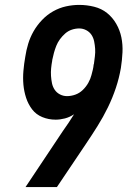

<svg xmlns="http://www.w3.org/2000/svg" viewBox="-20 -763 540 783"><path d="M84 0 236 -228Q248 -245 259.5 -262Q271 -279 282 -297Q264 -285 244.5 -280Q225 -275 207 -275Q178 -275 152.5 -285.5Q127 -296 111 -317Q95 -338 86.5 -364Q78 -390 75.5 -417.5Q73 -445 75.5 -474Q78 -503 83 -531Q87 -558 95 -584.5Q103 -611 117 -635.5Q131 -660 151.5 -681.5Q172 -703 197 -717Q222 -731 249 -737Q276 -743 303 -743Q334 -743 364 -735.5Q394 -728 416.5 -710Q439 -692 454 -666Q469 -640 475 -610.5Q481 -581 479.5 -549.5Q478 -518 473 -486Q466 -445 452.5 -404.5Q439 -364 420 -325Q401 -286 377.5 -248.5Q354 -211 329 -174L212 0ZM253 -371Q270 -371 287 -377Q304 -383 317.5 -396Q331 -409 340 -425Q349 -441 353 -457Q356 -468 358.5 -478.5Q361 -489 362 -500L363 -502Q365 -518 367 -533.5Q369 -549 368 -564Q367 -579 364 -594Q361 -609 353 -621Q345 -633 331.5 -640Q318 -647 303 -647Q288 -647 273 -642Q258 -637 246 -626.5Q234 -616 224.5 -603Q215 -590 209.5 -576Q204 -562 200 -547.5Q196 -533 193 -518V-516Q190 -500 188.5 -484.5Q187 -469 188 -453.5Q189 -438 192 -423.5Q195 -409 203 -397Q211 -385 224.5 -378Q238 -371 253 -371Z"/></svg>

Font: Iosevka Custom
Style: Bold Italic
Weight: 700
Italic angle: -9°
Designer: Belleve Invis
Foundry: Belleve Invis
Version: Version 30.3.1; ttfautohint (v1.8.3)